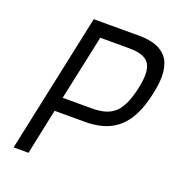

<svg xmlns="http://www.w3.org/2000/svg" viewBox="-128 -805 841 909"><g transform="rotate(20 293.0 -350.0)"><path d="M420 -700H190L41 0H116L164 -229H320Q366 -229 406.5 -240.5Q447 -252 480 -279Q513 -306 537 -352.5Q561 -399 575 -467Q590 -534 584.5 -579.5Q579 -625 557 -651Q535 -677 500 -688.5Q465 -700 420 -700ZM179 -300 249 -628H394Q427 -628 451.5 -621.5Q476 -615 491 -598.5Q506 -582 509 -550Q512 -518 501 -467Q489 -412 472 -378.5Q455 -345 433 -328.5Q411 -312 384 -306Q357 -300 325 -300Z"/></g></svg>

Font: Advent Pro Medium
Style: Italic
Weight: 500
Italic angle: -12°
Version: Version 3.000